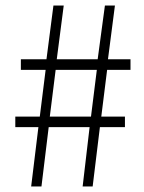

<svg xmlns="http://www.w3.org/2000/svg" viewBox="-20 -670 519 690"><path d="M92 0 118 -213H35V-251H123L144 -419H55V-457H147L172 -650H209L184 -457H331L357 -650H393L368 -457H449V-419H365L344 -251H429V-213H339L313 0H277L302 -213H155L129 0ZM159 -251H307L328 -419H180Z"/></svg>

Font: Source Sans 3 Light
Style: Regular
Weight: 300
Designer: Paul D. Hunt
Foundry: Adobe
Version: Version 3.052;hotconv 1.1.0;makeotfexe 2.6.0